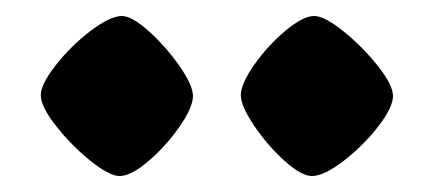

<svg xmlns="http://www.w3.org/2000/svg" viewBox="-20 -744 540 239"><path d="M131.8 -724.1Q144 -724.1 165.3 -705.1Q186.5 -686 203.4 -661.9Q220.2 -637.7 220.2 -624.5Q220.2 -610.4 203.4 -586.2Q186.5 -562 164.8 -543.5Q143.1 -524.9 128.9 -524.9Q116.2 -524.9 92.5 -543.9Q68.8 -563 49.8 -587.2Q30.8 -611.3 30.8 -625.5Q30.8 -639.2 49.6 -663.1Q68.4 -687 92.8 -705.6Q117.2 -724.1 131.8 -724.1ZM371.1 -724.1Q383.8 -724.1 407.5 -705.1Q431.2 -686 450.2 -662.1Q469.2 -638.2 469.2 -624.5Q469.2 -610.4 450.7 -586.4Q432.1 -562.5 407.7 -543.7Q383.3 -524.9 368.2 -524.9Q355 -524.9 333.7 -544.2Q312.5 -563.5 296.1 -587.9Q279.8 -612.3 279.8 -625.5Q279.8 -639.6 296.6 -663.6Q313.5 -687.5 335.4 -705.8Q357.4 -724.1 371.1 -724.1Z"/></svg>

Font: Vesper Libre Heavy
Style: Regular
Weight: 900
Designer: Robert Keller & Kimya Gandhi
Foundry: Mota Italic
Version: Version 1.058